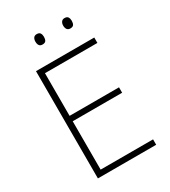

<svg xmlns="http://www.w3.org/2000/svg" viewBox="-215 -1002 980 1107"><g transform="rotate(-30 275.5 -448.5)"><path d="M490 0H102V-714H490V-678H141V-394H470V-358H141V-36H490ZM184 -863Q184 -877 190.5 -887Q197 -897 212 -897Q229 -897 235 -887Q241 -877 241 -863Q241 -847 235 -837.5Q229 -828 212 -828Q197 -828 190.5 -837.5Q184 -847 184 -863ZM369 -863Q369 -877 376 -887Q383 -897 397 -897Q414 -897 420 -887Q426 -877 426 -863Q426 -847 420 -837.5Q414 -828 397 -828Q383 -828 376 -837.5Q369 -847 369 -863Z"/></g></svg>

Font: Noto Sans Khmer ExtraLight
Style: Regular
Weight: 250
Version: Version 2.003